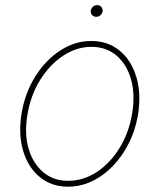

<svg xmlns="http://www.w3.org/2000/svg" viewBox="-20 -713 620 745"><path d="M244.3 11.4Q179.7 11.4 134.4 -25.9Q89.1 -63.2 69.8 -127.8Q50.4 -192.5 63.9 -274.1Q77.4 -353.7 117.4 -417.1Q157.3 -480.5 214 -517.2Q270.6 -554 333.8 -554Q399.1 -554 444.4 -516.3Q489.7 -478.7 509.1 -414.1Q528.4 -349.4 515.6 -268.5Q502.1 -188.9 462 -125.5Q421.9 -62.1 365.1 -25.4Q308.2 11.4 244.3 11.4ZM244.3 -11.4Q303.3 -11.4 355.5 -45.6Q407.7 -79.9 444.2 -139.4Q480.8 -198.9 492.9 -274.1Q505 -347.3 488.3 -405.5Q471.6 -463.8 431.8 -497.5Q392 -531.2 335.2 -531.2Q277 -531.2 224.8 -496.6Q172.6 -462 135.7 -402.5Q98.7 -343 86.6 -268.5Q73.9 -195.3 90.7 -137.1Q107.6 -78.8 147.5 -45.1Q187.5 -11.4 244.3 -11.4ZM353.7 -647.7Q343 -647.7 336.8 -655.2Q330.6 -662.6 332.4 -673.3Q333.8 -680.8 340.9 -687Q348 -693.2 356.5 -693.2Q367.2 -693.2 373.4 -685.7Q379.6 -678.3 377.8 -667.6Q376.4 -659.8 369.3 -653.8Q362.2 -647.7 353.7 -647.7Z"/></svg>

Font: Inter UI Thin
Style: Italic
Weight: 100
Italic angle: -9.39999°
Designer: Rasmus Andersson
Foundry: rsms
Version: 3.2;8d6f07862